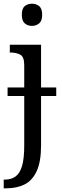

<svg xmlns="http://www.w3.org/2000/svg" viewBox="-29 -778 333 1038"><path d="M144 -638Q121 -638 105 -651.5Q89 -665 89 -698Q89 -732 105 -745Q121 -758 144 -758Q166 -758 182.5 -745Q199 -732 199 -698Q199 -665 182.5 -651.5Q166 -638 144 -638ZM-9 240V193H-2Q31 193 54.5 176.5Q78 160 90 120Q102 80 102 9V-259H12V-305H102V-426Q102 -471 80.5 -482.5Q59 -494 28 -494H24V-536H193V-305H275V-259H193V8Q193 97 169 148Q145 199 103 219.5Q61 240 6 240Z"/></svg>

Font: Noto Serif SemiCondensed
Style: Regular
Weight: 400
Width: 4
Designer: Monotype Design Team
Foundry: Monotype Imaging Inc.
Version: Version 2.013